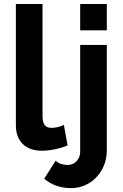

<svg xmlns="http://www.w3.org/2000/svg" viewBox="-20 -750 618 966"><path d="M59.9 -730H193.9V-168.4Q193.9 -131.7 206.1 -119.2Q218.4 -106.7 238.5 -106.7Q255.5 -106.7 272.2 -111Q289 -115.3 301.5 -121.2L320 -18.5Q292.6 -6.4 257 1Q221.3 8.4 191.6 8.4Q129.3 8.4 94.6 -25.4Q59.9 -59.1 59.9 -120.6ZM335.5 196.4Q298.4 196.4 264 184.6Q229.6 172.8 202.5 149L260.2 58.4Q271.4 69.6 287.5 74.8Q303.5 80 319.2 80Q337.2 80 351.4 71.7Q365.7 63.5 374.5 48.2Q383.4 33 383.4 14V-523.8H517.4V3.9Q517.4 60.1 492.8 103.8Q468.2 147.5 427.4 171.9Q386.7 196.4 335.5 196.4ZM383.4 -597.5V-730H517.4V-597.5Z"/></svg>

Font: Raleway Thin
Style: Regular
Weight: 100
Designer: Matt McInerney, Pablo Impallari, Rodrigo Fuenzalida
Foundry: Matt McInerney, Pablo Impallari, Rodrigo Fuenzalida
Version: Version 4.026